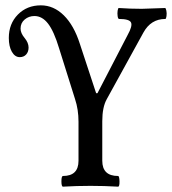

<svg xmlns="http://www.w3.org/2000/svg" viewBox="-20 -696 644 719"><path d="M216 3Q210 3 210 -17Q210 -37 216 -37Q274 -37 274 -94V-240Q274 -286 261 -325L201 -516Q182 -579 160 -607.5Q138 -636 109 -636Q88 -636 72.5 -623Q57 -610 57 -589Q57 -572 72 -554Q87 -536 87 -518Q87 -502 78 -492Q69 -482 54 -482Q36 -482 24.5 -502Q13 -522 13 -554Q13 -607 47 -641.5Q81 -676 133 -676Q181 -676 219 -638.5Q257 -601 279 -532L340 -347H345L458 -565Q477 -599 470.5 -612Q464 -625 426 -625Q422 -625 420.5 -635.5Q419 -646 420.5 -656Q422 -666 425 -666Q467 -663 511 -663L598 -666Q601 -666 603 -656Q605 -646 603.5 -635.5Q602 -625 599 -625Q545 -625 517 -574L380 -325Q363 -295 363 -242V-94Q363 -37 422 -37Q427 -37 427.5 -17Q428 3 422 3Q370 0 319 0Q267 0 216 3Z"/></svg>

Font: Junicode Cond Medium
Style: Regular
Weight: 500
Width: 3
Designer: Peter S. Baker
Version: Version 2.201